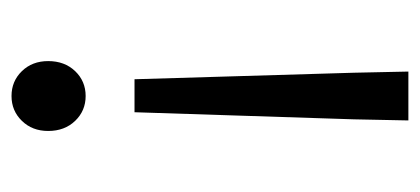

<svg xmlns="http://www.w3.org/2000/svg" viewBox="-216 -494 722 330"><g transform="rotate(90 145.0 -329.0)"><path d="M116.2 -199.2 105 -576.2 103 -669.9H187L185.1 -576.2L172.9 -199.2ZM85 -50.8Q85 -79.1 102.3 -97.2Q119.6 -115.2 145 -115.2Q170.4 -115.2 187.7 -97.2Q205.1 -79.1 205.1 -50.8Q205.1 -23.4 187.7 -5.6Q170.4 12.2 145 12.2Q119.6 12.2 102.3 -5.6Q85 -23.4 85 -50.8Z"/></g></svg>

Font: Source Sans Pro
Style: Regular
Weight: 400
Designer: Paul D. Hunt
Foundry: Adobe Systems Incorporated
Version: Version 3.006;hotconv 1.0.111;makeotfexe 2.5.65597